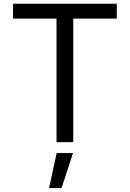

<svg xmlns="http://www.w3.org/2000/svg" viewBox="-20 -747 682 1009"><path d="M48.3 -649.1H277V0H365.1V-649.1H593.8V-727.3H48.3ZM237.9 241.5H303.3L363.6 57.5H277.7Z"/></svg>

Font: Margiela Sans
Style: Regular
Weight: 400
Designer: Stefan Endress, Andreas Faust
Version: Version 1.100;FEAKit 1.0